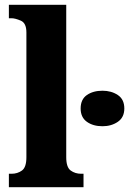

<svg xmlns="http://www.w3.org/2000/svg" viewBox="-20 -780 538 800"><path d="M17 0H328V-56H318Q293 -56 274.5 -69.5Q256 -83 256 -125V-760H17V-704H28Q43 -704 66.5 -694Q90 -684 90 -645V-125Q90 -83 71.5 -69.5Q53 -56 28 -56H17ZM407 -254Q444 -254 471 -272.5Q498 -291 498 -328Q498 -366 471 -384Q444 -402 407 -402Q368 -402 342 -384Q316 -366 316 -328Q316 -291 342 -272.5Q368 -254 407 -254Z"/></svg>

Font: Noto Serif SemiCondensed Extra
Style: Regular
Weight: 800
Width: 4
Designer: Monotype Design Team
Foundry: Monotype Imaging Inc.
Version: Version 1.002